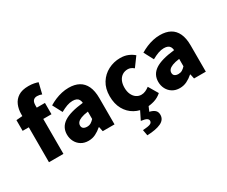

<svg xmlns="http://www.w3.org/2000/svg" viewBox="-159 -1292 2416 2047"><g transform="rotate(-30 1049.0 -268.5)"><path d="M102 0V-591Q102 -651 123 -701.5Q144 -752 191 -782.5Q238 -813 317 -813Q355 -813 384.5 -807Q414 -801 433 -794L401 -662Q374 -674 343 -674Q314 -674 297 -656.5Q280 -639 280 -596V0ZM26 -430V-562L113 -569H381V-430Z M584 14Q532 14 494 -9.5Q456 -33 435.5 -72.5Q415 -112 415 -159Q415 -249 490 -299.5Q565 -350 731 -368Q729 -391 720 -407.5Q711 -424 692.5 -432.5Q674 -441 645 -441Q611 -441 575 -428Q539 -415 496 -391L434 -508Q472 -531 511.5 -547.5Q551 -564 593 -573.5Q635 -583 679 -583Q753 -583 804 -555Q855 -527 882 -469.5Q909 -412 909 -323V0H764L752 -57H747Q712 -26 671.5 -6Q631 14 584 14ZM645 -124Q672 -124 692 -136Q712 -148 731 -169V-260Q676 -253 643.5 -240Q611 -227 597.5 -210Q584 -193 584 -173Q584 -148 600.5 -136Q617 -124 645 -124Z M1297 14Q1217 14 1153 -21.5Q1089 -57 1051.5 -124Q1014 -191 1014 -285Q1014 -379 1055.5 -445.5Q1097 -512 1165.5 -547.5Q1234 -583 1313 -583Q1365 -583 1406 -566.5Q1447 -550 1479 -522L1396 -409Q1377 -425 1359.5 -432Q1342 -439 1324 -439Q1285 -439 1256 -420Q1227 -401 1211.5 -366.5Q1196 -332 1196 -285Q1196 -238 1212 -203Q1228 -168 1255.5 -149Q1283 -130 1317 -130Q1344 -130 1369 -141.5Q1394 -153 1416 -170L1485 -53Q1443 -16 1392.5 -1Q1342 14 1297 14ZM1154 276 1141 205Q1207 201 1232 190.5Q1257 180 1257 155Q1257 139 1240 127Q1223 115 1170 108L1226 -5H1329L1297 69Q1340 79 1362 99Q1384 119 1384 155Q1384 215 1324 243.5Q1264 272 1154 276Z M1708 14Q1656 14 1618 -9.5Q1580 -33 1559.5 -72.5Q1539 -112 1539 -159Q1539 -249 1614 -299.5Q1689 -350 1855 -368Q1853 -391 1844 -407.5Q1835 -424 1816.5 -432.5Q1798 -441 1769 -441Q1735 -441 1699 -428Q1663 -415 1620 -391L1558 -508Q1596 -531 1635.5 -547.5Q1675 -564 1717 -573.5Q1759 -583 1803 -583Q1877 -583 1928 -555Q1979 -527 2006 -469.5Q2033 -412 2033 -323V0H1888L1876 -57H1871Q1836 -26 1795.5 -6Q1755 14 1708 14ZM1769 -124Q1796 -124 1816 -136Q1836 -148 1855 -169V-260Q1800 -253 1767.5 -240Q1735 -227 1721.5 -210Q1708 -193 1708 -173Q1708 -148 1724.5 -136Q1741 -124 1769 -124Z"/></g></svg>

Font: Noto Sans SC Black
Style: Regular
Weight: 900
Designer: Ryoko NISHIZUKA  (kana, bopomofo & ideographs); Paul D. Hunt (Latin, Greek & Cyrillic); Sandoll Communications , Soo-you
Foundry: Adobe
Version: Version 2.004-H2;hotconv 1.0.118;makeotfexe 2.5.65603